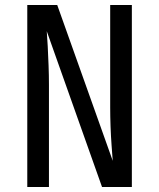

<svg xmlns="http://www.w3.org/2000/svg" viewBox="-20 -750 639 770"><path d="M89.4 0V-730H209.5L432.1 -105Q430.2 -129.9 427.5 -166.5Q424.8 -203.1 423.3 -243.7Q421.9 -284.2 421.9 -319.8V-730H508.8V0H389.2L167.5 -625Q169.4 -601.1 171.4 -564.5Q173.3 -527.8 174.8 -487.3Q176.3 -446.8 176.3 -410.2V0Z"/></svg>

Font: UDEV Gothic 35
Style: Regular
Weight: 400
Version: v2.1.0; ttfautohint (v1.8.4.7-5d5b-dirty) -l 6 -r 45 -G 200 